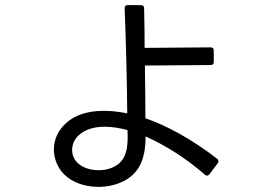

<svg xmlns="http://www.w3.org/2000/svg" viewBox="-20 -695 1040 750"><path d="M831 -58C835 -64 834 -70 828 -75C731 -150 631 -205 548 -233C548 -295 547 -368 546 -439L803 -441C811 -441 815 -445 815 -453V-498C815 -506 811 -510 803 -510L545 -508C545 -558 544 -610 543 -663C543 -670 539 -675 531 -675H479C471 -675 467 -671 467 -663C472 -526 476 -389 477 -252C445 -259 414 -262 385 -262C325 -262 274 -247 238 -214C180 -162 180 -88 212 -37C243 12 304 35 364 35C400 35 435 27 464 12C534 -24 548 -90 549 -162C626 -128 712 -73 781 -12C787 -7 793 -8 798 -14ZM288 -167C313 -190 349 -200 389 -200C417 -200 447 -195 478 -187C480 -140 481 -81 438 -51C418 -37 391 -30 365 -30C332 -30 298 -41 279 -63C252 -93 258 -141 288 -167Z"/></svg>

Font: LINE Seed JP_OTF Regular
Style: Regular
Weight: 400
Designer: LY Corporation & Fontrix & Fontworks
Version: Version 1.002